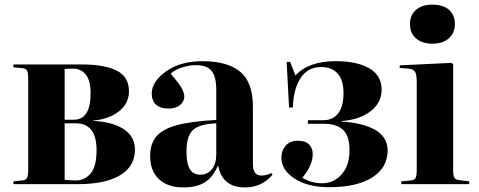

<svg xmlns="http://www.w3.org/2000/svg" viewBox="-20 -797 2074 831"><path d="M38.1 0V-12.2L77.1 -16.1Q91.8 -17.6 96.9 -26.9Q102.1 -36.1 102.1 -62V-457Q102.1 -482.9 96.9 -491.7Q91.8 -500.5 77.1 -502L38.1 -505.9V-518.1H333Q433.1 -518.1 485.6 -491.2Q538.1 -464.4 538.1 -401.9Q538.1 -349.1 494.6 -314.9Q451.2 -280.8 380.9 -274.9V-273.9Q466.8 -270 515.4 -238Q564 -206.1 564 -149.9Q564 -76.7 499.5 -38.3Q435.1 0 317.9 0ZM259.8 -278.8H299.8Q372.1 -278.8 372.1 -394Q372.1 -447.3 351.8 -473.6Q331.5 -500 295.9 -500Q275.4 -500 259.8 -498ZM308.1 -16.1Q347.7 -16.1 372.8 -46.9Q397.9 -77.6 397.9 -147Q397.9 -263.2 308.1 -263.2H259.8V-19Q285.2 -16.1 308.1 -16.1Z M773.9 14.2Q706.1 14.2 668 -21.5Q629.9 -57.1 629.9 -122.1Q629.9 -175.3 657.2 -207Q684.6 -238.8 746.1 -255.4Q807.6 -272 916 -277.8V-407.2Q916 -465.8 895.5 -490.5Q875 -515.1 826.7 -515.1Q797.9 -515.1 766.1 -504.4Q734.4 -493.7 718.8 -478Q753.4 -438 765.6 -416.5Q777.8 -395 777.8 -379.9Q777.8 -357.9 759.3 -342.5Q740.7 -327.1 709 -327.1Q673.3 -327.1 655 -344.5Q636.7 -361.8 636.7 -392.1Q636.7 -443.8 698.7 -488Q760.7 -532.2 856 -532.2Q964.4 -532.2 1019.5 -486.6Q1074.7 -440.9 1074.7 -335V-85.9Q1074.7 -37.1 1111.8 -37.1Q1130.9 -37.1 1154.8 -47.9L1159.7 -41Q1113.3 14.2 1040 14.2Q941.4 14.2 923.8 -82Q902.8 -31.2 867.4 -8.5Q832 14.2 773.9 14.2ZM846.7 -41Q878.4 -41 897.2 -64.9Q916 -88.9 916 -127.9V-263.2Q842.8 -260.3 814.9 -234.1Q787.1 -208 787.1 -140.1Q787.1 -88.9 801.8 -64.9Q816.4 -41 846.7 -41Z M1404.8 13.2Q1311 13.2 1254.4 -24.4Q1197.8 -62 1197.8 -113.8Q1197.8 -145 1216.3 -166.5Q1234.9 -188 1269.5 -188Q1301.3 -188 1317.4 -172.1Q1333.5 -156.2 1333.5 -129.9Q1333.5 -81.5 1288.6 -27.8Q1326.2 -3.9 1374.5 -3.9Q1424.3 -3.9 1458.5 -42Q1492.7 -80.1 1492.7 -147Q1492.7 -210 1464.1 -235.6Q1435.5 -261.2 1383.8 -261.2H1312.5V-276.9H1380.9Q1421.4 -276.9 1444.1 -306.9Q1466.8 -336.9 1466.8 -395Q1466.8 -449.2 1441.9 -478Q1417 -506.8 1369.6 -506.8Q1312 -506.8 1281 -459.2Q1250 -411.6 1247.6 -332H1231L1220.7 -528.8H1235.8L1258.8 -470.2Q1314.5 -532.2 1433.6 -532.2Q1525.4 -532.2 1578.6 -501.2Q1631.8 -470.2 1631.8 -409.2Q1631.8 -353 1584.5 -315.9Q1537.1 -278.8 1457.5 -272.9V-271Q1499.5 -268.6 1534.2 -260.7Q1568.8 -252.9 1597.4 -238.5Q1626 -224.1 1641.8 -200.4Q1657.7 -176.8 1657.7 -146Q1657.7 -71.3 1591.3 -29.1Q1524.9 13.2 1404.8 13.2Z M1754.4 -692.9Q1754.4 -731 1780 -753.9Q1805.7 -776.9 1851.6 -776.9Q1898.4 -776.9 1923.6 -754.4Q1948.7 -731.9 1948.7 -692.9Q1948.7 -654.3 1922.6 -631.1Q1896.5 -607.9 1851.6 -607.9Q1806.6 -607.9 1780.5 -630.9Q1754.4 -653.8 1754.4 -692.9ZM1716.8 0V-12.2L1758.8 -16.1Q1773.9 -17.6 1778.8 -26.9Q1783.7 -36.1 1783.7 -62V-439.9Q1783.7 -473.1 1776.9 -485.6Q1770 -498 1748.5 -500L1709.5 -502.9L1710.4 -514.2L1934.6 -524.9L1941.4 -518.1V-60.1Q1941.4 -35.6 1947.3 -27.1Q1953.1 -18.6 1969.7 -17.1L2010.7 -12.2V0Z"/></svg>

Font: Display Regular
Style: Bold
Weight: 700
Designer: Latin by Veronika Burian and Jose Scaglione. Greek by Irene Vlachou. Cyrillic by Vera Evstafieva.
Foundry: TypeTogether
Version: Version 3.002